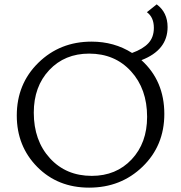

<svg xmlns="http://www.w3.org/2000/svg" viewBox="-20 -855 830 881"><path d="M629 -579Q734 -484 734 -332Q734 -187 634.5 -90.5Q535 6 389 6Q245 6 151 -89Q57 -184 57 -325Q57 -470 156 -567Q255 -664 400 -664Q504 -664 586 -612Q636 -630 661 -657Q686 -684 686 -727Q686 -776 654 -799L699 -835Q749 -798 749 -731Q749 -625 629 -579ZM401 -48Q513 -48 584 -123.5Q655 -199 655 -319Q655 -447 581 -528Q507 -609 389 -609Q277 -609 206 -533.5Q135 -458 135 -338Q135 -210 209 -129Q283 -48 401 -48Z"/></svg>

Font: EauTestInfant
Style: Regular
Weight: 400
Designer: Christian Thalmann (Catharsis Fonts)
Version: Version 0.001;PS 000.001;hotconv 1.0.88;makeotf.lib2.5.64775